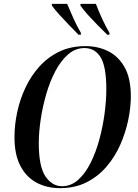

<svg xmlns="http://www.w3.org/2000/svg" viewBox="-20 -964 713 995"><path d="M291 11Q222 11 168.5 -18Q115 -47 85 -105.5Q55 -164 55 -253Q55 -316 69 -382Q83 -448 111.5 -509Q140 -570 184 -619Q228 -668 287.5 -696.5Q347 -725 423 -725Q488 -725 541 -698.5Q594 -672 626 -615Q658 -558 658 -464Q658 -407 644.5 -342Q631 -277 603.5 -214.5Q576 -152 532.5 -101Q489 -50 429 -19.5Q369 11 291 11ZM302 1Q348 1 385 -32Q422 -65 449.5 -120Q477 -175 495 -241.5Q513 -308 522 -376Q531 -444 531 -501Q531 -619 501.5 -667Q472 -715 418 -715Q371 -715 333.5 -682.5Q296 -650 267.5 -596.5Q239 -543 220 -477.5Q201 -412 191 -345.5Q181 -279 181 -222Q181 -101 215.5 -50Q250 1 302 1ZM387 -784Q366 -805 339.5 -832.5Q313 -860 288.5 -887Q264 -914 249 -935V-944H328Q341 -912 360 -870Q379 -828 399 -794V-784ZM536 -784Q514 -805 487.5 -832Q461 -859 436.5 -886Q412 -913 397 -935V-944H477Q489 -911 508 -869.5Q527 -828 547 -794V-784Z"/></svg>

Font: Noto Serif Display Condensed SemiBold
Style: Italic
Weight: 600
Width: 3
Italic angle: -12°
Designer: Monotype Design Team
Foundry: Monotype Imaging Inc.
Version: Version 2.009